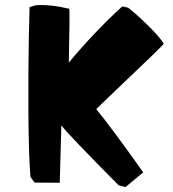

<svg xmlns="http://www.w3.org/2000/svg" viewBox="-20 -751 688 764"><path d="M549.8 -64.9 479.5 -6.8 452.1 -13.7Q254.4 -212.9 224.1 -252L217.8 -23.9L117.7 -24.4L101.1 -46.9Q93.8 -140.1 93 -309.1Q92.3 -478 94.7 -600.6L97.7 -722.7L122.1 -730Q177.2 -734.4 255.4 -716.3Q258.3 -715.8 253.9 -502Q302.7 -561 356 -616.9Q409.2 -672.9 438 -699.2L466.8 -725.6L490.2 -720.2Q502.4 -710.4 521 -694.6Q539.6 -678.7 577.9 -640.6Q616.2 -602.5 631.3 -577.6Q632.8 -575.7 584.7 -529.3Q536.6 -482.9 464.8 -414.8Q393.1 -346.7 362.8 -316.9Q392.1 -281.7 438.7 -218.8Q485.4 -155.8 517.6 -110.4Z"/></svg>

Font: Noot
Style: Regular
Weight: 400
Designer: Amos Jerbi
Foundry: Amos Jerbi
Version: Version 1.000;PS 001.001;hotconv 1.0.56